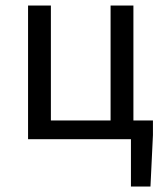

<svg xmlns="http://www.w3.org/2000/svg" viewBox="-20 -506 595 698"><path d="M456 172H527L536 -15V-68H465V-486H382V-68H165V-486H82V0H456Z"/></svg>

Font: DAIFUKU Sans
Style: Regular
Weight: 400
Designer: Original font ‘Source Han Sans JP’ : Paul D. Hunt
Foundry: Daifuku
Version: Version 1.000